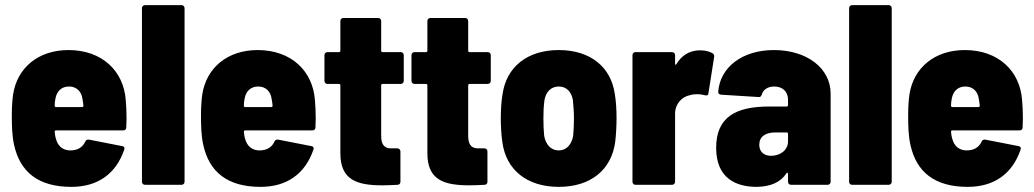

<svg xmlns="http://www.w3.org/2000/svg" viewBox="-20 -720 4027 748"><path d="M470 -329C462 -444 377 -525 247 -525C129 -525 47 -456 31 -352C28 -331 26 -301 26 -275C26 -229 27 -190 35 -155C58 -51 128 8 258 8C361 8 432 -43 464 -137C467 -145 463 -150 455 -151L327 -176C320 -177 315 -175 312 -168C302 -146 282 -134 254 -134C224 -134 205 -152 198 -179C195 -188 194 -197 193 -207C193 -210 195 -212 198 -212H460C467 -212 472 -216 472 -224C472 -234 473 -245 473 -258C473 -281 472 -307 470 -329ZM249 -383C278 -383 297 -364 301 -336C303 -327 304 -318 305 -308C305 -305 303 -303 300 -303H198C195 -303 193 -305 193 -308C193 -318 194 -327 196 -336C201 -364 219 -383 249 -383Z M545 0H687C694 0 699 -5 699 -12V-688C699 -695 694 -700 687 -700H545C538 -700 533 -695 533 -688V-12C533 -5 538 0 545 0Z M1207 -329C1199 -444 1114 -525 984 -525C866 -525 784 -456 768 -352C765 -331 763 -301 763 -275C763 -229 764 -190 772 -155C795 -51 865 8 995 8C1098 8 1169 -43 1201 -137C1204 -145 1200 -150 1192 -151L1064 -176C1057 -177 1052 -175 1049 -168C1039 -146 1019 -134 991 -134C961 -134 942 -152 935 -179C932 -188 931 -197 930 -207C930 -210 932 -212 935 -212H1197C1204 -212 1209 -216 1209 -224C1209 -234 1210 -245 1210 -258C1210 -281 1209 -307 1207 -329ZM986 -383C1015 -383 1034 -364 1038 -336C1040 -327 1041 -318 1042 -308C1042 -305 1040 -303 1037 -303H935C932 -303 930 -305 930 -308C930 -318 931 -327 933 -336C938 -364 956 -383 986 -383Z M1553 -405V-505C1553 -512 1548 -517 1541 -517H1470C1467 -517 1465 -519 1465 -522V-638C1465 -645 1460 -650 1453 -650H1318C1311 -650 1306 -645 1306 -638V-522C1306 -519 1304 -517 1301 -517H1256C1249 -517 1244 -512 1244 -505V-405C1244 -398 1249 -393 1256 -393H1301C1304 -393 1306 -391 1306 -388V-123C1306 -19 1370 2 1470 2C1488 2 1508 1 1528 0C1536 0 1540 -5 1540 -12V-130C1540 -137 1535 -142 1528 -142H1506C1479 -141 1465 -155 1465 -190V-388C1465 -391 1467 -393 1470 -393H1541C1548 -393 1553 -398 1553 -405Z M1892 -405V-505C1892 -512 1887 -517 1880 -517H1809C1806 -517 1804 -519 1804 -522V-638C1804 -645 1799 -650 1792 -650H1657C1650 -650 1645 -645 1645 -638V-522C1645 -519 1643 -517 1640 -517H1595C1588 -517 1583 -512 1583 -505V-405C1583 -398 1588 -393 1595 -393H1640C1643 -393 1645 -391 1645 -388V-123C1645 -19 1709 2 1809 2C1827 2 1847 1 1867 0C1875 0 1879 -5 1879 -12V-130C1879 -137 1874 -142 1867 -142H1845C1818 -141 1804 -155 1804 -190V-388C1804 -391 1806 -393 1809 -393H1880C1887 -393 1892 -398 1892 -405Z M2157 8C2282 8 2363 -59 2377 -169C2380 -195 2382 -232 2382 -260C2382 -290 2380 -328 2375 -355C2360 -458 2281 -525 2157 -525C2033 -525 1953 -458 1938 -354C1933 -328 1931 -289 1931 -259C1931 -231 1933 -193 1937 -167C1951 -59 2032 8 2157 8ZM2157 -134C2126 -134 2106 -157 2100 -191C2098 -212 2097 -235 2097 -259C2097 -283 2098 -307 2101 -329C2106 -361 2126 -383 2157 -383C2187 -383 2207 -362 2212 -329C2214 -307 2216 -284 2216 -259C2216 -236 2215 -212 2213 -191C2207 -157 2187 -134 2157 -134Z M2708 -524C2664 -524 2634 -502 2615 -470C2613 -466 2610 -467 2610 -472V-505C2610 -512 2605 -517 2598 -517H2456C2449 -517 2444 -512 2444 -505V-12C2444 -5 2449 0 2456 0H2598C2605 0 2610 -5 2610 -12V-277C2610 -316 2637 -343 2667 -349C2676 -352 2686 -353 2696 -353C2707 -353 2718 -351 2726 -349C2734 -347 2739 -348 2740 -357L2762 -497C2763 -503 2762 -508 2757 -512C2746 -518 2731 -524 2708 -524Z M2995 -525C2873 -525 2785 -459 2778 -362C2778 -355 2782 -352 2790 -351L2935 -342C2943 -341 2945 -345 2948 -352C2953 -371 2972 -383 2996 -383C3029 -383 3050 -363 3050 -332V-310C3050 -307 3048 -305 3045 -305H2976C2848 -305 2770 -265 2770 -144C2770 -25 2848 8 2928 8C2983 7 3021 -10 3044 -45C3047 -49 3050 -47 3050 -43V-12C3050 -5 3055 0 3062 0H3204C3211 0 3216 -5 3216 -12V-355C3216 -454 3124 -525 2995 -525ZM2984 -113C2956 -113 2938 -129 2938 -156C2938 -187 2961 -204 3000 -204H3045C3048 -204 3050 -202 3050 -199V-169C3050 -134 3018 -113 2984 -113Z M3300 0H3442C3449 0 3454 -5 3454 -12V-688C3454 -695 3449 -700 3442 -700H3300C3293 -700 3288 -695 3288 -688V-12C3288 -5 3293 0 3300 0Z M3962 -329C3954 -444 3869 -525 3739 -525C3621 -525 3539 -456 3523 -352C3520 -331 3518 -301 3518 -275C3518 -229 3519 -190 3527 -155C3550 -51 3620 8 3750 8C3853 8 3924 -43 3956 -137C3959 -145 3955 -150 3947 -151L3819 -176C3812 -177 3807 -175 3804 -168C3794 -146 3774 -134 3746 -134C3716 -134 3697 -152 3690 -179C3687 -188 3686 -197 3685 -207C3685 -210 3687 -212 3690 -212H3952C3959 -212 3964 -216 3964 -224C3964 -234 3965 -245 3965 -258C3965 -281 3964 -307 3962 -329ZM3741 -383C3770 -383 3789 -364 3793 -336C3795 -327 3796 -318 3797 -308C3797 -305 3795 -303 3792 -303H3690C3687 -303 3685 -305 3685 -308C3685 -318 3686 -327 3688 -336C3693 -364 3711 -383 3741 -383Z"/></svg>

Font: Barlow Semi Condensed ExtraBold
Style: Regular
Weight: 800
Width: 4
Designer: Jeremy Tribby
Foundry: Tribby Type
Version: Version 1.422;hotconv 1.0.109;makeotfexe 2.5.65596